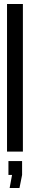

<svg xmlns="http://www.w3.org/2000/svg" viewBox="-20 -755 179 956"><path d="M94 0V-735H15V0ZM90 47H22V116H40L28 181H77L90 116Z"/></svg>

Font: League Gothic Condensed
Style: Regular
Weight: 400
Width: 3
Designer: Tyler Finck
Foundry: The League of Moveable Type
Version: Version 1.001;PS 001.001;hotconv 1.0.56;makeotf.lib2.0.21325